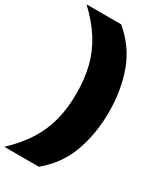

<svg xmlns="http://www.w3.org/2000/svg" viewBox="-343 -894 1010 1200"><g transform="rotate(30 162.0 -294.0)"><path d="M-93 220Q-11 142.5 38.2 63.8Q87.5 -15 109.2 -102.5Q131 -190 131 -294Q131 -398 109.2 -485.5Q87.5 -573 38.2 -651.8Q-11 -730.5 -93 -808H156Q270 -713.5 317.5 -581.5Q365 -449.5 365 -294Q365 -139 317.5 -6.8Q270 125.5 156 220Z"/></g></svg>

Font: Encode Sans Expanded Expanded Black
Style: Regular
Weight: 900
Width: 7
Designer: Multiple Designers
Foundry: Impallari Type
Version: Version 3.000; ttfautohint (v1.8.3) -l 8 -r 50 -G 200 -x 14 